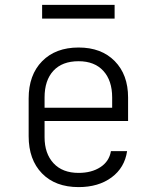

<svg xmlns="http://www.w3.org/2000/svg" viewBox="-20 -754 640 784"><path d="M301 10Q206 10 151.5 -46Q97 -102 97 -198V-352Q97 -448 152 -504Q207 -560 301 -560Q394 -560 448.5 -504.5Q503 -449 503 -356V-260H162V-194Q162 -127 198.5 -87.5Q235 -48 301 -48Q354 -48 390 -71.5Q426 -95 433 -137H499Q489 -69 435.5 -29.5Q382 10 301 10ZM162 -314H438V-356Q438 -425 402 -464.5Q366 -504 301 -504Q234 -504 198 -465Q162 -426 162 -356ZM152 -678V-734H448V-678Z"/></svg>

Font: JetBrains Mono NL ExtraLight
Style: Regular
Weight: 200
Designer: Philipp Nurullin, Konstantin Bulenkov
Foundry: JetBrains
Version: Version 2.304; ttfautohint (v1.8.4.7-5d5b)